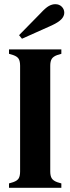

<svg xmlns="http://www.w3.org/2000/svg" viewBox="-20 -897 336 917"><path d="M23 0V-21L43 -27Q63 -34 69.5 -45.5Q76 -57 76 -78V-583Q76 -604 69.5 -615.5Q63 -627 43 -634L23 -640V-661H273V-640L253 -634Q234 -627 227 -615.5Q220 -604 220 -583V-78Q220 -57 227 -45.5Q234 -34 253 -27L273 -21V0ZM71 -729Q97 -755 123 -782Q149 -809 174 -834Q198 -860 213.5 -868.5Q229 -877 244 -877Q263 -877 275 -865Q287 -853 287 -836Q287 -820 273.5 -805.5Q260 -791 228 -776Q191 -760 156.5 -744Q122 -728 85 -712Z"/></svg>

Font: DM Serif Text
Style: Regular
Weight: 400
Designer: Colophon Foundry, Frank Grießhammer
Foundry: Colophon Foundry
Version: Version 5.200; ttfautohint (v1.8.3)